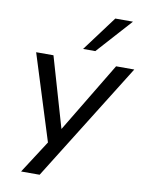

<svg xmlns="http://www.w3.org/2000/svg" viewBox="-100 -830 825 1081"><g transform="rotate(10 312.5 -290.0)"><path d="M97 180 228 -23 229 29 64 -496H163L279 -96H280L521 -496H625L203 180ZM321 -560 470 -760H571L391 -560Z"/></g></svg>

Font: Nunito Sans 7pt SemiExpanded
Style: Italic
Weight: 400
Width: 6
Italic angle: -9°
Designer: Vernon Adams
Foundry: Vernon Adams
Version: Version 3.101;gftools[0.9.27]